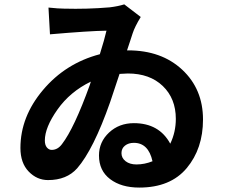

<svg xmlns="http://www.w3.org/2000/svg" viewBox="-20 -806 1040 876"><path d="M602.5 -55.7Q639.6 -55.7 675.8 -70.3Q657.2 -154.3 590.8 -154.3Q566.4 -154.3 550.3 -141.6Q534.2 -128.9 534.2 -107.4Q534.2 -85 553.2 -70.3Q572.3 -55.7 602.5 -55.7ZM389.6 -418 394.5 -433.6Q299.8 -387.7 242.2 -306.2Q184.6 -224.6 184.6 -165Q184.6 -144.5 193.8 -133.3Q203.1 -122.1 215.8 -122.1Q243.2 -122.1 262.7 -148.4Q318.4 -220.7 389.6 -418ZM559.6 -576.2H564.5Q716.8 -576.2 811.5 -487.8Q906.2 -399.4 906.2 -260.7Q906.2 -127.9 832 -39.1Q757.8 49.8 615.2 49.8Q533.2 49.8 482.4 11.2Q431.6 -27.3 431.6 -96.7Q431.6 -158.2 477.5 -201.2Q523.4 -244.1 590.8 -244.1Q706.1 -244.1 756.8 -150.4Q782.2 -203.1 782.2 -263.7Q782.2 -356.4 722.7 -413.6Q663.1 -470.7 563.5 -470.7Q550.8 -470.7 525.4 -468.8Q518.6 -447.3 503.9 -404.3Q489.3 -361.3 482.4 -339.8Q406.2 -123 332 -38.1Q284.2 15.6 199.2 15.6Q148.4 15.6 110.8 -23.4Q73.2 -62.5 73.2 -130.9Q73.2 -273.4 176.3 -395.5Q279.3 -517.6 435.5 -558.6Q457 -627 465.8 -666Q387.7 -665 208 -649.4L201.2 -771.5Q248 -766.6 272.5 -766.6Q377 -763.7 480.5 -772.5Q519.5 -777.3 546.9 -786.1L622.1 -728.5Q594.7 -683.6 585 -653.3Q583 -646.5 574.2 -620.1Q565.4 -593.8 559.6 -576.2Z"/></svg>

Font: Gen Shin Gothic Bold
Style: Bold
Weight: 700
Designer: [Source Han Sans]
Ryoko NISHIZUKA  (kana & ideographs); Paul D. Hunt (Latin, Greek & Cyrillic); Wenlong ZHANG  (bopomofo
Version: Version 1.002.20150607